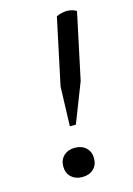

<svg xmlns="http://www.w3.org/2000/svg" viewBox="-106 -720 544 783"><g transform="rotate(-15 166.5 -328.5)"><path d="M146.5 -206.1 151.9 -372.6 211.4 -652.8Q233.9 -663.6 256.1 -663.6Q278.3 -663.6 296.4 -652.8L236.8 -372.6L171.9 -206.1ZM78.1 -54.2Q78.1 -82.5 96.2 -99.4Q114.3 -116.2 142.6 -116.2Q171.9 -116.2 189.9 -99.4Q208 -82.5 208 -54.2Q208 -26.4 189.9 -9.5Q171.9 7.3 142.6 7.3Q114.3 7.3 96.2 -9.5Q78.1 -26.4 78.1 -54.2Z"/></g></svg>

Font: PT Astra Serif
Style: Italic
Weight: 400
Italic angle: -16°
Designer: A.Korolkova, I. Chaeva
Foundry: ParaType Ltd
Version: Version 1.001